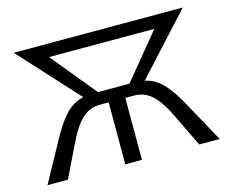

<svg xmlns="http://www.w3.org/2000/svg" viewBox="-94 -792 1117 925"><g transform="rotate(-15 464.5 -329.0)"><path d="M894 0H792L714 -161Q679 -235 641 -272Q603 -309 550 -309H506V0H423V-309H379Q326 -309 288 -272Q250 -235 215 -161L137 0H35L141 -193Q180 -267 219 -310Q258 -353 311 -365L43 -658H886L618 -365Q671 -353 710 -310Q749 -267 788 -193ZM727 -594H202L386 -370H543Z"/></g></svg>

Font: Ysabeau Medium
Style: Regular
Weight: 500
Designer: Christian Thalmann (Catharsis Fonts)
Version: Version 0.003